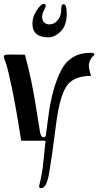

<svg xmlns="http://www.w3.org/2000/svg" viewBox="-20 -737 540 1007"><path d="M219 1H91Q65 -167 42 -278Q21 -376 13 -399Q1 -432 0 -439Q0 -447 7 -449Q14 -451 34 -451L111 -450Q147 -316 167 -186L190 -44Q195 -17 208 -17Q222 -17 222 -39L233 -122Q253 -275 300 -367Q348 -460 454 -460Q476 -460 476 -452Q473 -447 467 -441Q461 -437 453.5 -422.5Q446 -408 446 -392Q446 -378 457 -339Q365 -339 329 -285Q292 -230 273 -77Q252 88 239 163Q226 250 196 250Q185 250 185 240L190 218Q199 180 204 144Q208 110 219 1ZM235 -541Q150 -541 150 -613Q150 -648 172 -682Q195 -717 210 -717Q220 -715 220 -707L217 -697L207 -675Q201 -662 201 -648Q201 -629 212 -619Q223 -609 239 -609Q263 -609 282 -630Q301 -651 301 -688Q301 -715 313 -715Q330 -715 330 -665Q330 -602 297 -571Q266 -541 235 -541Z"/></svg>

Font: Pochaevsk Unicode
Style: Normal
Weight: 400
Version: Version 1.1